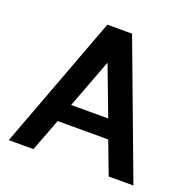

<svg xmlns="http://www.w3.org/2000/svg" viewBox="-126 -839 959 964"><g transform="rotate(20 353.0 -357.0)"><path d="M419 -714 686 0H554L488 -174H218L152 0H20L287 -714ZM452 -273 353 -535 254 -273Z"/></g></svg>

Font: Non Bureau Medium
Style: Regular
Weight: 500
Designer: Jona Saucedo
Foundry: Non Foundry
Version: Version 1.000; ttfautohint (v1.8.4)